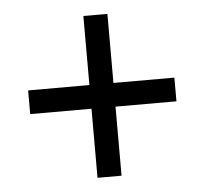

<svg xmlns="http://www.w3.org/2000/svg" viewBox="-42 -635 603 565"><g transform="rotate(-5 260.0 -353.0)"><path d="M295 -388H475V-318H295V-114H224V-318H43V-388H224V-592H295Z"/></g></svg>

Font: Noto Sans Gujarati SemiCondensed
Style: Regular
Weight: 400
Width: 4
Designer: Jelle Bosma - Monotype Design Team, Universal Thirst
Foundry: Monotype Imaging Inc.
Version: Version 2.106; ttfautohint (v1.8.4.7-5d5b)